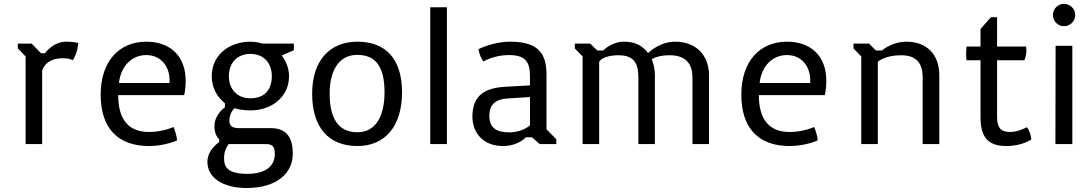

<svg xmlns="http://www.w3.org/2000/svg" viewBox="-20 -731 5540 974"><path d="M109.9 0H193.8V-372.1C193.8 -372.1 207 -435.5 296.9 -435.5C319.8 -435.5 333.5 -432.6 349.6 -425.8C375 -464.4 377 -512.7 377 -512.7C360.4 -517.6 336.4 -519.5 315.9 -519.5C259.3 -519.5 221.7 -479 208 -460.9H188L140.6 -509.8H70.3V-485.4L109.9 -444.8Z M490.7 -250.5C490.7 -78.1 580.6 9.8 735.8 9.8C817.9 9.8 878.4 -19 878.4 -19C878.4 -19 876 -50.3 859.9 -86.9C859.9 -86.9 808.1 -61.5 735.8 -61.5C632.3 -61.5 579.6 -124.5 579.6 -248.5H914.1C914.1 -248.5 921.9 -275.4 921.9 -321.3C921.9 -442.9 847.2 -519.5 722.2 -519.5C586.4 -519.5 490.7 -422.4 490.7 -250.5ZM583.5 -310.1C592.8 -395 647.9 -451.7 722.2 -451.7C799.8 -451.7 845.7 -388.2 839.8 -310.1Z M1091.8 -9.8C1091.8 -9.8 1032.2 26.9 1032.2 89.8C1032.2 170.4 1109.4 222.7 1231.4 222.7C1383.8 222.7 1465.3 147.5 1465.3 49.3C1465.3 -26.9 1439 -81.1 1353 -81.1H1189.9C1156.7 -81.1 1143.6 -94.2 1143.6 -118.2C1143.6 -159.7 1169.9 -182.1 1169.9 -182.1C1189 -174.8 1225.6 -170.9 1250.5 -170.9C1359.9 -170.9 1446.3 -240.7 1446.3 -344.7C1446.3 -385.3 1430.2 -421.4 1409.2 -449.7L1470.7 -476.1V-509.8H1313.5C1313.5 -509.8 1280.8 -519.5 1250.5 -519.5C1140.1 -519.5 1054.2 -449.7 1054.2 -344.7C1054.2 -285.2 1082 -237.8 1121.1 -207V-187C1121.1 -187 1067.9 -150.4 1067.9 -91.8C1067.9 -62.5 1075.7 -40.5 1091.8 -24.4ZM1250.5 -232.4C1181.6 -232.4 1141.1 -279.3 1141.1 -344.7C1141.1 -410.6 1181.6 -457.5 1250.5 -457.5C1318.4 -457.5 1358.9 -410.6 1358.9 -344.7C1358.9 -272 1318.4 -232.4 1250.5 -232.4ZM1116.7 71.3C1116.7 32.7 1131.8 12.2 1139.6 0H1330.6C1364.3 0 1374 15.1 1374 50.3C1374 103 1338.4 150.9 1234.4 150.9C1126.5 150.9 1116.7 109.4 1116.7 71.3Z M1563.5 -255.4C1563.5 -83 1648.4 9.8 1793 9.8C1932.6 9.8 2019.5 -89.8 2019.5 -262.7C2019.5 -434.6 1934.6 -519.5 1793 -519.5C1656.2 -519.5 1563.5 -427.7 1563.5 -255.4ZM1652.3 -255.4C1652.3 -369.1 1695.8 -452.6 1793 -452.6C1890.1 -452.6 1930.7 -386.2 1930.7 -262.7C1930.7 -148.4 1890.1 -60.1 1793 -60.1C1695.8 -60.1 1652.3 -131.3 1652.3 -255.4Z M2162.6 0H2247.1V-694.3H2162.6Z M2376.5 -139.6C2376.5 -51.3 2437.5 9.8 2530.8 9.8C2610.8 9.8 2647.5 -34.7 2647.5 -34.7H2678.7L2717.8 0H2802.2V-24.4L2752.4 -75.2V-351.6C2752.4 -460 2710.9 -519.5 2567.4 -519.5C2480.5 -519.5 2407.2 -481.4 2407.2 -481.4C2407.2 -481.4 2411.1 -448.7 2432.1 -418.9C2432.1 -418.9 2484.4 -451.7 2561.5 -451.7C2642.6 -451.7 2668.5 -420.4 2668.5 -344.7V-297.9L2545.4 -291C2438.5 -285.2 2376.5 -246.6 2376.5 -139.6ZM2462.4 -144.5C2462.4 -191.9 2484.4 -227.5 2555.7 -231.4L2668.5 -238.8V-95.2C2668.5 -95.2 2630.9 -59.6 2564.5 -59.6C2502.9 -59.6 2462.4 -78.1 2462.4 -144.5Z M2935.5 0H3019.5V-417.5C3019.5 -417.5 3034.7 -450.7 3117.7 -450.7C3191.9 -450.7 3218.3 -414.6 3218.3 -338.4V0H3302.2V-348.6C3302.2 -378.9 3295.9 -407.2 3286.1 -430.7C3304.2 -440.4 3329.1 -450.7 3377.4 -450.7C3451.7 -450.7 3492.7 -414.6 3492.7 -338.4V0H3576.7V-348.6C3576.7 -452.6 3509.8 -519.5 3404.8 -519.5C3332 -519.5 3279.3 -473.1 3267.6 -461.9C3238.8 -499 3204.1 -519.5 3145.5 -519.5C3081.5 -519.5 3040.5 -475.1 3040.5 -475.1H3009.8L2974.1 -509.8H2896V-485.4L2935.5 -444.8Z M3740.7 -250.5C3740.7 -78.1 3830.6 9.8 3985.8 9.8C4067.9 9.8 4128.4 -19 4128.4 -19C4128.4 -19 4126 -50.3 4109.9 -86.9C4109.9 -86.9 4058.1 -61.5 3985.8 -61.5C3882.3 -61.5 3829.6 -124.5 3829.6 -248.5H4164.1C4164.1 -248.5 4171.9 -275.4 4171.9 -321.3C4171.9 -442.9 4097.2 -519.5 3972.2 -519.5C3836.4 -519.5 3740.7 -422.4 3740.7 -250.5ZM3833.5 -310.1C3842.8 -395 3897.9 -451.7 3972.2 -451.7C4049.8 -451.7 4095.7 -388.2 4089.8 -310.1Z M4349.1 0H4433.1V-417.5C4433.1 -417.5 4467.8 -450.7 4551.3 -450.7C4625 -450.7 4660.6 -414.6 4660.6 -338.4V0H4745.1V-348.6C4745.1 -452.6 4683.6 -519.5 4578.6 -519.5C4504.4 -519.5 4454.1 -475.1 4454.1 -475.1H4422.9L4388.7 -509.8H4309.6V-485.4L4349.1 -444.8Z M4954.1 -136.7C4954.1 -40.5 4987.3 9.8 5085.4 9.8C5167.5 9.8 5211.9 -23.9 5211.9 -23.9C5211.9 -23.9 5209 -60.5 5189.5 -85.9C5189.5 -85.9 5147 -61.5 5104 -61.5C5056.6 -61.5 5038.1 -84 5038.1 -136.7V-425.3H5176.3C5176.3 -425.3 5191.4 -453.6 5185.5 -495.1H5038.1V-643.6H5006.8L4954.1 -584V-495.1H4883.3C4878.4 -457.5 4883.3 -425.3 4883.3 -425.3H4954.1Z M5377.4 -598.1C5408.7 -598.1 5434.6 -623.5 5434.6 -654.8C5434.6 -686.5 5408.7 -711.4 5377.4 -711.4C5346.7 -711.4 5321.3 -686.5 5321.3 -654.8C5321.3 -623.5 5346.7 -598.1 5377.4 -598.1ZM5334 0H5419.9V-498.5H5335Z"/></svg>

Font: Basic
Style: Regular
Weight: 400
Designer: Magnus Gaarde
Foundry: Magnus Gaarde
Version: Version 1.001